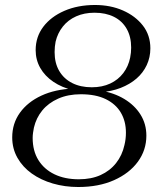

<svg xmlns="http://www.w3.org/2000/svg" viewBox="-20 -740 660 770"><path d="M296 -21Q346 -21 383.5 -38Q421 -55 445.5 -86Q470 -117 479 -158Q482 -170 483.5 -182.5Q485 -195 485 -208Q485 -254 464.5 -288.5Q444 -323 404 -342.5Q364 -362 304 -362Q253 -362 213.5 -344.5Q174 -327 149.5 -297Q125 -267 116 -228Q114 -218 112.5 -207.5Q111 -197 111 -187Q111 -135 134 -98Q157 -61 198.5 -41Q240 -21 296 -21ZM348 -390Q390 -390 422 -405Q454 -420 474.5 -447Q495 -474 502 -509Q504 -519 505 -529Q506 -539 506 -549Q506 -593 488 -624.5Q470 -656 437 -672.5Q404 -689 359 -689Q318 -689 285.5 -674.5Q253 -660 232 -633.5Q211 -607 203 -573Q201 -563 200 -552.5Q199 -542 199 -531Q199 -487 217.5 -455.5Q236 -424 269.5 -407Q303 -390 348 -390ZM294 10Q240 10 192 -4Q144 -18 107.5 -44Q71 -70 50 -107Q29 -144 29 -189Q29 -245 60 -288Q91 -331 146 -356.5Q201 -382 275 -385L262 -376L265 -389L274 -378Q228 -389 194 -412Q160 -435 141.5 -467.5Q123 -500 123 -539Q123 -592 153.5 -632.5Q184 -673 238 -696.5Q292 -720 361 -720Q423 -720 473 -698Q523 -676 553 -637.5Q583 -599 583 -546Q583 -510 568.5 -479Q554 -448 527.5 -425Q501 -402 464 -387.5Q427 -373 381 -370L394 -380L390 -367L382 -377Q437 -368 478.5 -343Q520 -318 543.5 -280.5Q567 -243 567 -196Q567 -138 533 -91.5Q499 -45 437.5 -17.5Q376 10 294 10Z"/></svg>

Font: Roboto Serif 120pt Expanded Light
Style: Italic
Weight: 300
Width: 7
Italic angle: -10°
Designer: Greg Gazdowicz
Foundry: Commercial Type
Version: Version 1.008